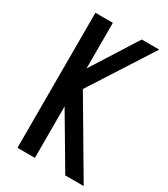

<svg xmlns="http://www.w3.org/2000/svg" viewBox="-176 -787 759 868"><g transform="rotate(30 203.0 -352.5)"><path d="M94.8 -378 301.8 -705H393L183.2 -378ZM309.5 0 86.5 -378H183.2L405.8 0ZM60 0V-705H151V0Z"/></g></svg>

Font: Akshar Light
Style: Regular
Weight: 300
Designer: Tall Chai
Foundry: Tall Chai
Version: Version 1.100